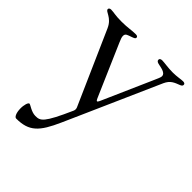

<svg xmlns="http://www.w3.org/2000/svg" viewBox="-185 -543 859 859"><g transform="rotate(45 244.5 -113.0)"><path d="M62.9 210.6C144.2 210.6 175.8 176.8 219.1 79.2L254.6 -0.7L416.9 -367.2C430.8 -397.4 449.6 -403.8 476.2 -414.1C483 -416.9 486.9 -420.8 486.5 -426.1C486.9 -432.9 480.5 -435.4 473.4 -435.4C460.2 -435.4 439.6 -430.4 413 -430.4C381.4 -430.4 358 -435.4 340.9 -435.7C332.7 -435.4 326.7 -432.5 326.7 -425.8C326.7 -418.7 332.4 -415.5 338.1 -413.7C349.8 -409.4 390.6 -408.4 390.6 -384.2C390.6 -377.5 384.6 -364.3 375.4 -343.8L273.1 -111.9L271 -107.6C266.3 -97.3 262.1 -97.3 257.5 -107.2L253.6 -115.8L148.8 -357.2C143.5 -370 138.8 -381 139.2 -388.5C138.8 -404.8 152.3 -406.2 170.5 -413C179.3 -416.5 187.9 -418.3 187.9 -426.1C187.9 -433.2 181.1 -434.7 174 -434.7C148.8 -434.7 129.3 -429.3 89.5 -429.3C51.5 -429 35.5 -434.7 18.8 -434.7C10.7 -434.7 6.4 -430.4 6.4 -425.8C6.4 -409.8 45.1 -412.3 66.4 -364L220.2 -16.3C222.7 -8.9 222.7 -3.6 219.8 3.6C160.9 136.4 146.7 141.7 115.4 141.7C89.1 141.7 65 121.1 57.9 121.1C50.8 121.4 43.7 142.8 44.4 167.3C45.1 193.2 53.6 210.6 62.9 210.6Z"/></g></svg>

Font: Margiela Serif
Style: Regular
Weight: 400
Designer: Andreas Faust, Stefan Endress
Version: Version 1.002;FEAKit 1.0